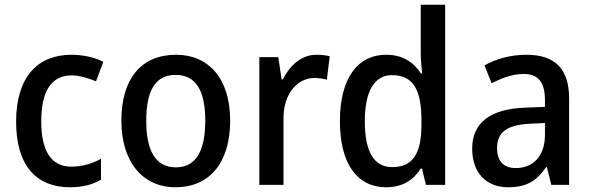

<svg xmlns="http://www.w3.org/2000/svg" viewBox="-20 -780 2492 810"><path d="M275 10C328 10 371 -1 406 -22V-110C369 -90 328 -77 280 -77C197 -77 154 -142 154 -268C154 -396 197 -462 282 -462C316 -462 353 -450 385 -437L416 -519C382 -537 333 -549 281 -549C140 -549 48 -456 48 -267C48 -78 136 10 275 10Z M951 -271C951 -450 859 -549 723 -549C575 -549 492 -447 492 -271C492 -97 582 10 720 10C868 10 951 -98 951 -271ZM597 -270C597 -396 634 -464 721 -464C808 -464 846 -395 846 -271C846 -145 808 -74 722 -74C635 -74 597 -146 597 -270Z M1315 -549C1251 -549 1202 -503 1173 -445H1168L1154 -539H1074V0H1176V-282C1176 -386 1236 -451 1306 -451C1325 -451 1344 -448 1359 -444L1371 -543C1354 -547 1333 -549 1315 -549Z M1609 10C1680 10 1725 -22 1755 -69H1760L1777 0H1858V-760H1755V-555C1755 -532 1758 -494 1761 -470H1756C1725 -517 1679 -549 1609 -549C1490 -549 1414 -452 1414 -269C1414 -86 1489 10 1609 10ZM1634 -75C1557 -75 1519 -142 1519 -268C1519 -391 1557 -463 1633 -463C1726 -463 1758 -398 1758 -271V-250C1757 -132 1722 -75 1634 -75Z M2201 -549C2133 -549 2071 -531 2024 -504L2054 -429C2098 -451 2143 -468 2189 -468C2247 -468 2279 -437 2279 -358V-329L2198 -326C2048 -321 1972 -262 1972 -153C1972 -51 2031 10 2124 10C2202 10 2244 -17 2284 -75H2287L2306 0H2381V-364C2381 -488 2323 -549 2201 -549ZM2216 -258 2279 -261V-211C2279 -119 2227 -71 2156 -71C2108 -71 2077 -97 2077 -155C2077 -219 2114 -253 2216 -258Z"/></svg>

Font: Noto Sans Lao Looped SemiCondensed Medium
Style: Regular
Weight: 500
Width: 4
Designer: Mark Frömberg, Ben Mitchell
Foundry: The Fontpad Ltd
Version: Version 1.002